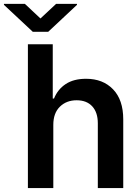

<svg xmlns="http://www.w3.org/2000/svg" viewBox="-75 -951 708 971"><path d="M194.6 -319.6V0H66.1V-727.3H191.8V-452.8H198.2Q217 -499.3 257.3 -525.9Q297.6 -552.6 360.4 -552.6Q445.3 -552.6 496.8 -499.3Q548.3 -446 548.3 -347.3V0H419.7V-327.4Q419.7 -382.5 391.5 -413.2Q363.3 -443.9 312.5 -443.9Q261 -443.9 227.8 -411.4Q194.6 -378.9 194.6 -319.6ZM50.8 -931.5 129.6 -857.6 208.8 -931.5H314.3V-926.5L168.7 -790.1H90.9L-55 -926.5V-931.5Z"/></svg>

Font: Inter UI Semi Bold
Style: Regular
Weight: 600
Designer: Rasmus Andersson
Foundry: rsms
Version: 3.2;8d6f07862